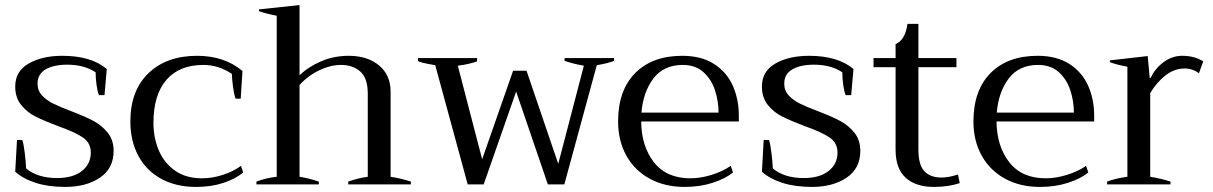

<svg xmlns="http://www.w3.org/2000/svg" viewBox="-20 -727 4781 757"><path d="M40 -50 47 -175H68Q73 -161 77.5 -125Q82 -89 83 -63Q128 -25 205 -25Q267 -25 302.5 -52.5Q338 -80 338 -126Q338 -164 306 -185.5Q274 -207 208 -230Q153 -251 120 -267.5Q87 -284 63.5 -313Q40 -342 40 -386Q40 -446 93 -476.5Q146 -507 226 -507Q339 -507 401 -455L392 -352H370Q364 -367 360.5 -393Q357 -419 357 -442Q312 -472 245 -472Q192 -472 160 -453.5Q128 -435 128 -397Q128 -370 145.5 -351Q163 -332 189 -319Q215 -306 260 -289Q315 -268 348 -250.5Q381 -233 404.5 -204Q428 -175 428 -132Q428 -63 374 -26.5Q320 10 237 10Q171 10 121 -6Q71 -22 40 -50Z M494 -248Q494 -370 565.5 -438.5Q637 -507 757 -507Q865 -507 936 -447L929 -338H909Q903 -353 899 -382.5Q895 -412 894 -436Q841 -471 782 -471Q687 -471 636 -412Q585 -353 585 -242Q585 -185 605.5 -135.5Q626 -86 669 -55Q712 -24 777 -24Q817 -24 858.5 -37.5Q900 -51 930 -73L939 -47Q909 -22 861 -6Q813 10 753 10Q674 10 615.5 -22Q557 -54 525.5 -112.5Q494 -171 494 -248Z M1600 -11V0H1353V-11Q1392 -25 1430 -30V-358Q1430 -418 1401 -444.5Q1372 -471 1324 -471Q1284 -471 1240 -450.5Q1196 -430 1161 -392V-30Q1199 -24 1237 -11V0H991V-11Q1031 -26 1071 -30V-665Q1029 -673 1001 -683V-690L1161 -707V-430Q1196 -464 1246.5 -485.5Q1297 -507 1355 -507Q1429 -507 1474.5 -469Q1520 -431 1520 -366V-30Q1560 -24 1600 -11Z M1696 -470Q1692 -471 1668 -475Q1644 -479 1628 -486V-498H1861V-485Q1827 -473 1785 -468L1881 -99L2003 -448H2056L2181 -81L2282 -468Q2241 -475 2206 -487V-498H2401V-487Q2376 -477 2333 -470L2205 0H2140L2015 -366L1887 0H1824Z M2893 -248H2508Q2509 -150 2558.5 -87Q2608 -24 2702 -24Q2742 -24 2785.5 -37.5Q2829 -51 2861 -73L2870 -47Q2841 -23 2790.5 -6.5Q2740 10 2680 10Q2601 10 2541.5 -22.5Q2482 -55 2449.5 -113.5Q2417 -172 2417 -248Q2417 -371 2484.5 -439Q2552 -507 2670 -507Q2745 -507 2795 -475Q2845 -443 2869 -389.5Q2893 -336 2893 -271ZM2813 -283Q2813 -328 2799 -371Q2785 -414 2753.5 -442.5Q2722 -471 2672 -471Q2597 -471 2556.5 -418Q2516 -365 2509 -283Z M2984 -50 2991 -175H3012Q3017 -161 3021.5 -125Q3026 -89 3027 -63Q3072 -25 3149 -25Q3211 -25 3246.5 -52.5Q3282 -80 3282 -126Q3282 -164 3250 -185.5Q3218 -207 3152 -230Q3097 -251 3064 -267.5Q3031 -284 3007.5 -313Q2984 -342 2984 -386Q2984 -446 3037 -476.5Q3090 -507 3170 -507Q3283 -507 3345 -455L3336 -352H3314Q3308 -367 3304.5 -393Q3301 -419 3301 -442Q3256 -472 3189 -472Q3136 -472 3104 -453.5Q3072 -435 3072 -397Q3072 -370 3089.5 -351Q3107 -332 3133 -319Q3159 -306 3204 -289Q3259 -268 3292 -250.5Q3325 -233 3348.5 -204Q3372 -175 3372 -132Q3372 -63 3318 -26.5Q3264 10 3181 10Q3115 10 3065 -6Q3015 -22 2984 -50Z M3764 -5Q3719 10 3662 10Q3591 10 3551 -26Q3511 -62 3511 -137V-462H3424V-498H3511V-553Q3549 -569 3558 -633H3601V-498H3751V-462H3601V-137Q3601 -77 3624.5 -52Q3648 -27 3692 -27Q3721 -27 3757 -39Z M4294 -248H3909Q3910 -150 3959.5 -87Q4009 -24 4103 -24Q4143 -24 4186.5 -37.5Q4230 -51 4262 -73L4271 -47Q4242 -23 4191.5 -6.5Q4141 10 4081 10Q4002 10 3942.5 -22.5Q3883 -55 3850.5 -113.5Q3818 -172 3818 -248Q3818 -371 3885.5 -439Q3953 -507 4071 -507Q4146 -507 4196 -475Q4246 -443 4270 -389.5Q4294 -336 4294 -271ZM4214 -283Q4214 -328 4200 -371Q4186 -414 4154.5 -442.5Q4123 -471 4073 -471Q3998 -471 3957.5 -418Q3917 -365 3910 -283Z M4345 -11Q4379 -24 4425 -30V-464Q4381 -472 4356 -482V-489L4505 -506L4513 -420H4517Q4533 -456 4567 -481.5Q4601 -507 4641 -507Q4690 -507 4724 -485L4707 -438Q4682 -457 4651 -457Q4610 -457 4575 -429.5Q4540 -402 4515 -360V-30Q4559 -23 4595 -11V0H4345Z"/></svg>

Font: Trirong
Style: Regular
Weight: 400
Designer: Katatrad Team
Foundry: CadsonDemak
Version: Version 1.001